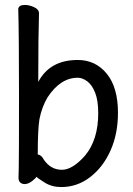

<svg xmlns="http://www.w3.org/2000/svg" viewBox="-20 -735 540 778"><path d="M228 23Q190 23 160.5 4.5Q131 -14 128 -19Q127 -15 111 -2Q95 11 79 11Q55 9 55 -15Q55 -27 56 -54Q57 -81 57 -350Q57 -591 54 -699Q56 -715 81 -715Q98 -715 118 -706Q138 -697 138 -681Q135 -589 135 -403Q182 -492 295 -492Q367 -492 412.5 -436.5Q458 -381 458 -278Q458 -193 428 -125.5Q398 -58 345.5 -17.5Q293 23 228 23ZM231 -47Q274 -47 325 -105Q378 -169 378 -276Q378 -328 365.5 -359.5Q353 -391 333.5 -405.5Q314 -420 295 -420Q225 -420 173 -341Q150 -303 140 -253Q133 -213 133 -109Q148 -107 157 -89Q185 -47 231 -47Z"/></svg>

Font: LXGW WenKai Mono TC
Style: Bold
Weight: 700
Designer: LXGW / Fontworks Inc.
Foundry: LXGW / Fontworks Inc.
Version: Version 1.330